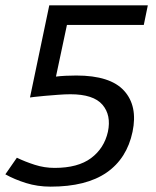

<svg xmlns="http://www.w3.org/2000/svg" viewBox="-35 -620 581 717"><path d="M154 77Q105 77 62 63.5Q19 50 -15 31L28 -31Q59 -16 95 -4.5Q131 7 169 7Q256 7 305 -29.5Q354 -66 368 -128Q381 -190 347.5 -229Q314 -268 228 -268Q207 -268 181.5 -266Q156 -264 132 -262Q108 -260 92.5 -258Q77 -256 77 -256L149 -600H517L502 -527H215L174 -334Q190 -336 209.5 -337Q229 -338 250 -338Q377 -338 428.5 -281Q480 -224 460 -128Q439 -28 363 24.5Q287 77 154 77Z"/></svg>

Font: Epunda Sans
Style: Italic
Weight: 400
Italic angle: -12.0243°
Designer: Simon Atzbach
Foundry: typofactur
Version: Version 2.204; ttfautohint (v1.8.4.7-5d5b)